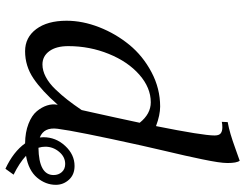

<svg xmlns="http://www.w3.org/2000/svg" viewBox="-117 -704 895 701"><g transform="rotate(90 330.5 -353.5)"><path d="M566.9 -781.2Q575.2 -770 575.2 -736.8Q575.2 -722.2 571.8 -699.7Q568.4 -677.2 561.5 -643.8Q554.7 -610.4 547.9 -580.8Q541 -551.3 529.8 -502.9Q518.6 -454.6 511.2 -421.9Q458.5 -183.6 450.2 -116.7Q443.4 -66.4 481.9 -51.3Q481 -60.1 481 -64.5Q481 -109.9 512.7 -144Q544.4 -178.2 585.9 -178.2Q617.7 -178.2 636.2 -157.7Q654.8 -137.2 654.8 -109.9Q654.8 -72.8 628.7 -41.5Q602.5 -10.3 548.8 -1Q574.2 22.9 617.7 44.4L596.2 74.2Q534.2 45.4 503.4 2.4Q462.9 2 432.1 -10Q401.4 -22 386.2 -40.3Q371.1 -58.6 365 -77.9Q358.9 -97.2 362.3 -115.2V-116.7Q312 -59.1 266.6 -28.3Q221.2 2.4 167 2.4Q116.7 2.4 86.2 -38.3Q55.7 -79.1 55.7 -148.9Q55.7 -207.5 79.3 -268.1Q103 -328.6 143.6 -378.2Q184.1 -427.7 243.7 -459.2Q303.2 -490.7 369.1 -490.7Q399.9 -490.7 440.4 -475.6Q474.6 -646.5 474.6 -689.5Q474.6 -705.6 467 -711.7Q459.5 -717.8 444.8 -717.8Q432.6 -717.8 424.8 -715.8L425.8 -737.3Q447.3 -741.2 469.7 -747.8Q492.2 -754.4 524.4 -766.1Q556.6 -777.8 566.9 -781.2ZM215.3 -61Q237.8 -61 261 -73.2Q284.2 -85.4 306.2 -108.4Q328.1 -131.3 345 -153.1Q361.8 -174.8 381.8 -204.1Q385.3 -218.8 389.4 -238Q393.6 -257.3 399.7 -284.7Q405.8 -312 409.7 -330.1Q415.5 -358.4 428.2 -416Q396 -456.5 353.5 -456.5Q300.3 -456.5 252.7 -414.8Q205.1 -373 176.8 -303.2Q148.4 -233.4 148.4 -155.3Q148.4 -111.3 166.7 -86.2Q185.1 -61 215.3 -61ZM578.6 -144Q552.7 -144 534.2 -121.8Q515.6 -99.6 515.6 -71.3Q515.6 -59.1 519.5 -46.4Q619.1 -47.9 619.1 -101.6Q619.1 -119.6 608.2 -131.8Q597.2 -144 578.6 -144Z"/></g></svg>

Font: Flanker
Style: Italic
Weight: 400
Italic angle: -12°
Designer: Flanker
Version: Version 2.027